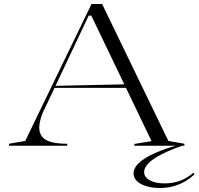

<svg xmlns="http://www.w3.org/2000/svg" viewBox="-20 -728 992 959"><path d="M25 0V-10L106 -24L437 -708H490L821 -24L901 -10V0H651V-9L737 -23L436 -650H423L206 -191Q191 -163 183.5 -136.5Q176 -110 176 -90Q176 -63 190.5 -45Q205 -27 236 -18.5Q267 -10 316 -10V0ZM242 -289V-299L614 -307V-289ZM901 -4Q801 30 750.5 64Q700 98 700 132Q700 157 728 172.5Q756 188 802 188Q843 188 879 175Q915 162 945 135L952 142Q918 175 874 193Q830 211 780 211Q741 211 711 202Q681 193 664 176.5Q647 160 647 138Q647 98 708 60.5Q769 23 891 -10Z"/></svg>

Font: Kalnia SemiExpanded Light
Style: Regular
Weight: 300
Width: 6
Designer: Frida Medrano
Foundry: Frida Medrano
Version: Version 1.105